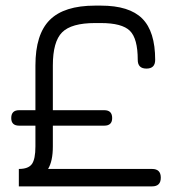

<svg xmlns="http://www.w3.org/2000/svg" viewBox="-20 -663 634 683"><path d="M47 0V-62Q81 -62 93.5 -79.5Q106 -97 106 -142V-216H48Q20 -216 20 -243Q20 -271 48 -271H106V-430Q106 -541 157 -592Q208 -643 318 -643H339Q440 -643 486 -597Q532 -551 532 -450Q532 -419 501 -419Q470 -419 470 -450Q470 -526 442 -553.5Q414 -581 339 -581H318Q234 -581 201 -548Q168 -515 168 -430V-271H351Q379 -271 379 -243Q379 -216 351 -216H168V-142Q168 -90 151 -62H521Q552 -62 552 -31Q552 0 521 0Z"/></svg>

Font: Jura Medium
Style: Regular
Weight: 500
Designer: Daniel Johnson, Alexei Vanyashin
Foundry: Daniel Johnson
Version: Version 5.103